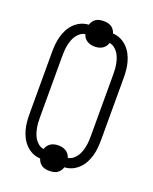

<svg xmlns="http://www.w3.org/2000/svg" viewBox="-154 -874 809 1013"><g transform="rotate(20 250.0 -367.5)"><path d="M250 53Q239 53 228 51Q217 49 207.5 43Q198 37 191.5 27.5Q185 18 182 8Q159 7 138.5 -2.5Q118 -12 102 -28Q86 -44 75.5 -64Q65 -84 59 -106Q53 -128 51 -150.5Q49 -173 49 -195V-540Q49 -562 51 -584.5Q53 -607 59 -629Q65 -651 75.5 -671Q86 -691 102 -707Q118 -723 138.5 -732.5Q159 -742 182 -743Q185 -753 191.5 -762.5Q198 -772 207.5 -778Q217 -784 228 -786Q239 -788 250 -788Q261 -788 272 -786Q283 -784 292.5 -778Q302 -772 308.5 -762.5Q315 -753 318 -743Q341 -742 361.5 -732.5Q382 -723 398 -707Q414 -691 424.5 -671Q435 -651 441 -629Q447 -607 449 -584.5Q451 -562 451 -540V-195Q451 -173 449 -150.5Q447 -128 441 -106Q435 -84 424.5 -64Q414 -44 398 -28Q382 -12 361.5 -2.5Q341 7 318 8Q315 18 308.5 27.5Q302 37 292.5 43Q283 49 272 51Q261 53 250 53ZM318 -45Q333 -47 345.5 -56.5Q358 -66 366.5 -78.5Q375 -91 380 -105.5Q385 -120 388 -135Q391 -150 392 -165Q393 -180 393 -195V-540Q393 -555 392 -570Q391 -585 388 -600Q385 -615 380 -629.5Q375 -644 366.5 -656.5Q358 -669 345.5 -678.5Q333 -688 318 -690Q315 -679 308 -670Q301 -661 292 -655.5Q283 -650 272 -647.5Q261 -645 250 -645Q239 -645 228 -647.5Q217 -650 208 -655.5Q199 -661 192 -670Q185 -679 182 -690Q167 -688 154.5 -678.5Q142 -669 133.5 -656.5Q125 -644 120 -629.5Q115 -615 112 -600Q109 -585 108 -570Q107 -555 107 -540V-195Q107 -180 108 -165Q109 -150 112 -135Q115 -120 120 -105.5Q125 -91 133.5 -78.5Q142 -66 154.5 -56.5Q167 -47 182 -45Q185 -56 192 -65Q199 -74 208 -79.5Q217 -85 228 -87.5Q239 -90 250 -90Q261 -90 272 -87.5Q283 -85 292 -79.5Q301 -74 308 -65Q315 -56 318 -45Z"/></g></svg>

Font: Iosevka Fixed SS04 Light
Style: Regular
Weight: 300
Monospace: yes
Designer: Belleve Invis
Foundry: Belleve Invis
Version: Version 32.5.0